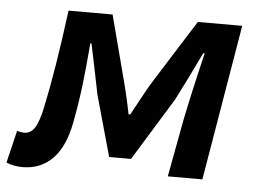

<svg xmlns="http://www.w3.org/2000/svg" viewBox="-77 -597 889 664"><g transform="rotate(5 367.5 -264.5)"><path d="M-33 1 -6 -111Q10 -107 19 -107Q41 -107 55 -128Q69 -149 80 -201Q109 -337 135 -541H288L344 -327Q361 -264 373 -202H379Q392 -225 404 -248Q430 -297 449 -327L584 -541H738L647 0H527L563 -194Q572 -239 587 -306Q602 -373 617 -435H612Q559 -325 529 -267L395 -49H319L260 -260Q243 -343 237 -373Q231 -404 224 -435H220Q213 -349 205.5 -287Q198 -225 185 -157Q169 -72 127.5 -30Q86 12 23 12Q9 12 -7 9Q-23 6 -33 1Z"/></g></svg>

Font: Nebula Sans Semibold
Style: Regular
Weight: 600
Italic angle: -9°
Designer: Paul D. Hunt for Adobe (as Source Sans)
Foundry: Nebula Entertainment & Broadcasting LLC
Version: Version 1.010